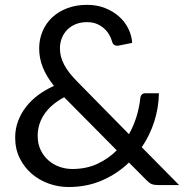

<svg xmlns="http://www.w3.org/2000/svg" viewBox="-20 -744 743 772"><path d="M330 -724.5Q369.5 -724.5 402 -711.8Q434.5 -699 458.2 -678Q482 -657 495.8 -629.2Q509.5 -601.5 511.5 -571.5L456 -560.5Q453.5 -560 451.5 -560Q445 -560 439.2 -563.5Q433.5 -567 431 -576Q427.5 -589 419.8 -603Q412 -617 399.8 -628.5Q387.5 -640 370.2 -647.5Q353 -655 330 -655Q305 -655 285 -647Q265 -639 250.8 -624.8Q236.5 -610.5 228.8 -591.2Q221 -572 221 -549.5Q221 -532 225.2 -516Q229.5 -500 238 -483.8Q246.5 -467.5 260 -450.2Q273.5 -433 292.5 -414L498.5 -204.5Q517.5 -238 528.8 -274.8Q540 -311.5 544 -348.5Q545 -358 550 -363.5Q555 -369 564 -369H619Q618 -311.5 600.5 -256Q583 -200.5 550 -152L700 0H614Q599.5 0 590.5 -3.5Q581.5 -7 570.5 -18L498.5 -90.5Q451.5 -45 390.2 -18.5Q329 8 255.5 8Q215.5 8 177 -5.5Q138.5 -19 108.2 -44.8Q78 -70.5 59.5 -107.5Q41 -144.5 41 -191Q41 -226 52.8 -257.2Q64.5 -288.5 85.2 -315Q106 -341.5 134.5 -362.5Q163 -383.5 197 -398.5Q166.5 -437 152 -473.5Q137.5 -510 137.5 -549Q137.5 -585.5 150.8 -617.5Q164 -649.5 189 -673.2Q214 -697 249.8 -710.8Q285.5 -724.5 330 -724.5ZM131.5 -198Q131.5 -165.5 143.5 -140.8Q155.5 -116 175 -99Q194.5 -82 219.5 -73.2Q244.5 -64.5 270.5 -64.5Q326.5 -64.5 371 -85Q415.5 -105.5 449.5 -139.5L238 -353Q185 -324.5 158.2 -284.8Q131.5 -245 131.5 -198Z"/></svg>

Font: Lato TR
Style: Regular
Weight: 400
Designer: Lukasz Dziedzic
Foundry: tyPoland Lukasz Dziedzic
Version: Version 1.104 2013